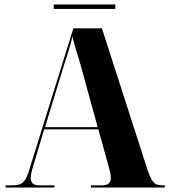

<svg xmlns="http://www.w3.org/2000/svg" viewBox="-20 -841 767 861"><path d="M5 0H224V-10H152Q118 -10 118 -44Q118 -58 123.5 -78Q129 -98 135 -117L178 -261H421L463 -110Q465 -100 471 -80Q477 -60 477 -44Q477 -10 441 -10H388V0H719V-10H705Q680 -10 668 -24Q656 -38 642 -78L437 -714H309L107 -66Q96 -34 82 -22Q68 -10 36 -10H5ZM182 -271 267 -549Q272 -564 285 -605Q298 -646 305 -678Q312 -646 322 -613.5Q332 -581 336 -569L418 -271ZM221 -801V-821H497V-801Z"/></svg>

Font: Noto Serif Display SemiCondensed Extra
Style: Regular
Weight: 800
Width: 4
Designer: Monotype Design Team
Foundry: Monotype Imaging Inc.
Version: Version 1.900